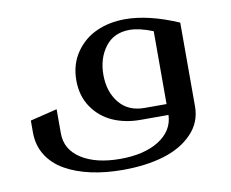

<svg xmlns="http://www.w3.org/2000/svg" viewBox="-66 -471 878 730"><g transform="rotate(-10 372.5 -105.5)"><path d="M664.1 -337.9V-13.2Q663.6 47.9 621.3 91.3Q579.1 134.8 510.3 155.3Q441.4 175.8 353 175.8Q286.6 175.8 230.5 163.6Q174.3 151.4 131.3 127.2Q88.4 103 64.2 64.5Q40 25.9 40 -23.9V-69.8L144 -95.2V-2Q144 60.5 200.4 96.7Q256.8 132.8 350.1 132.8Q443.4 132.8 500.2 96.7Q557.1 60.5 559.1 0H451.2Q392.1 0 344.2 -21.2Q296.4 -42.5 266.6 -86.2Q236.8 -129.9 236.8 -189.9Q236.8 -251.5 268.1 -297.1Q299.3 -342.8 348.9 -365Q398.4 -387.2 459 -387.2Q550.3 -387.2 664.1 -337.9ZM474.1 -42H559.1V-323.2Q506.8 -344.2 469.2 -344.2Q408.2 -344.2 375 -300.3Q341.8 -256.3 341.8 -192.9Q341.8 -127.9 376.5 -85Q411.1 -42 474.1 -42Z"/></g></svg>

Font: Wesal
Style: Regular
Weight: 400
Designer: Ahmed zaza
Foundry: Ahmed zaza
Version: Version 2.01